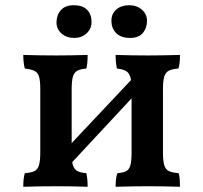

<svg xmlns="http://www.w3.org/2000/svg" viewBox="-20 -712 777 734"><path d="M663 -50Q668 -35 668 2Q606 0 548 0Q490 0 422 2Q422 -33 429 -50Q452 -52 463 -58Q474 -64 478.5 -80.5Q483 -97 483 -130V-336L256 -92Q260 -69 272 -60.5Q284 -52 310 -50Q315 -30 315 2Q253 0 199 0Q137 0 69 2Q69 -32 75 -50Q100 -52 112 -58Q124 -64 129 -80.5Q134 -97 134 -130V-372Q134 -404 129 -419.5Q124 -435 112 -441Q100 -447 75 -450Q69 -471 69 -502Q131 -500 196 -500Q247 -500 315 -502Q315 -467 310 -450Q286 -448 274.5 -441Q263 -434 258.5 -418Q254 -402 254 -370V-165L481 -406Q477 -429 465.5 -438Q454 -447 427 -450Q422 -473 422 -502Q484 -500 545 -500Q598 -500 668 -502Q668 -467 662 -450Q637 -448 625 -441.5Q613 -435 608 -419.5Q603 -404 603 -372V-130Q603 -97 608 -80.5Q613 -64 625.5 -58Q638 -52 663 -50ZM196 -626Q196 -654 212.5 -673Q229 -692 262 -692Q296 -692 313 -674.5Q330 -657 330 -628Q330 -602 311 -584.5Q292 -567 264 -567Q234 -567 215 -584Q196 -601 196 -626ZM406 -633Q406 -660 425 -676Q444 -692 474 -692Q503 -692 522.5 -675Q542 -658 542 -633Q542 -605 526 -586Q510 -567 477 -567Q443 -567 424.5 -585Q406 -603 406 -633Z"/></svg>

Font: Vollkorn SC SemiBold
Style: Regular
Weight: 600
Designer: Friedrich Althausen
Foundry: Friedrich Althausen
Version: Version 4.015